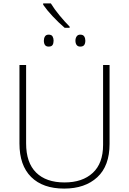

<svg xmlns="http://www.w3.org/2000/svg" viewBox="-20 -1095 756 1125"><path d="M278 -1075Q298 -1042 329 -1004.5Q360 -967 388 -939V-932H359Q324 -962 290 -998Q256 -1034 233 -1067V-1075ZM265 -892Q282 -892 288 -881.5Q294 -871 294 -857Q294 -841 288 -831.5Q282 -822 265 -822Q250 -822 243.5 -831.5Q237 -841 237 -857Q237 -871 243.5 -881.5Q250 -892 265 -892ZM450 -892Q467 -892 473.5 -881.5Q480 -871 480 -857Q480 -841 473.5 -831.5Q467 -822 450 -822Q436 -822 429 -831.5Q422 -841 422 -857Q422 -871 429 -881.5Q436 -892 450 -892ZM622 -252Q622 -123 550 -56.5Q478 10 356 10Q231 10 162.5 -58Q94 -126 94 -254V-714H133V-255Q133 -142 191.5 -84Q250 -26 358 -26Q463 -26 523.5 -82Q584 -138 584 -246V-714H622Z"/></svg>

Font: Noto Sans ExtraLight
Style: Regular
Weight: 200
Designer: Monotype Design Team
Foundry: Monotype Imaging Inc.
Version: Version 2.007